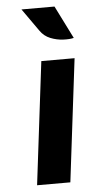

<svg xmlns="http://www.w3.org/2000/svg" viewBox="-53 -772 387 805"><g transform="rotate(-5 140.0 -370.0)"><path d="M70 0 133 -517H273L210 0ZM277 -602Q259.5 -597.5 232.5 -598.8Q205.5 -600 179 -610.5Q152.5 -621 136 -645L69 -740H208Z"/></g></svg>

Font: Expletus Sans
Style: Italic
Weight: 400
Italic angle: -7°
Designer: Jasper de Waard
Foundry: Designtown
Version: Version 7.500